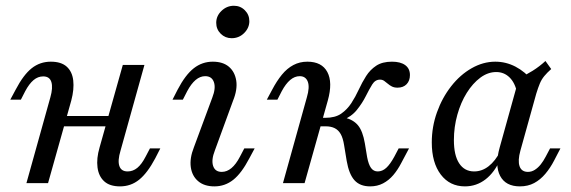

<svg xmlns="http://www.w3.org/2000/svg" viewBox="-20 -642 2001 673"><path d="M72.6 0 156.5 -300.8Q166.1 -334.7 160.1 -354.4Q154 -374.2 131.5 -374.2Q112.9 -374.2 97.6 -361.3Q82.3 -348.4 68.5 -322.6L53.2 -292.7H16.1L34.7 -327.4Q62.1 -379.8 91.1 -402.8Q120.2 -425.8 158.1 -425.8Q194.4 -425.8 213.7 -408.5Q233.1 -391.1 236.7 -360.1Q240.3 -329 229.8 -289.5L148.4 0ZM165.3 -199.2 175.8 -235.5H398.4L387.9 -199.2ZM400.8 11.3Q364.5 11.3 345.2 -6.5Q325.8 -24.2 321.8 -55.2Q317.7 -86.3 329 -125L410.5 -414.5H486.3L402.4 -113.7Q391.9 -79 398.4 -60.1Q404.8 -41.1 427.4 -41.1Q446 -41.1 461.3 -53.6Q476.6 -66.1 490.3 -92.7L505.6 -121.8H541.9L524.2 -87.1Q496.8 -35.5 467.7 -12.1Q438.7 11.3 400.8 11.3Z M731.5 11.3Q696 11.3 674.6 -6.9Q653.2 -25 648.8 -56Q644.4 -87.1 659.7 -125.8L724.2 -300Q737.1 -333.1 729.8 -354Q722.6 -375 699.2 -375Q681.5 -375 665.7 -361.7Q650 -348.4 636.3 -322.6L621 -292.7H584.7L602.4 -327.4Q629.8 -379.8 659.3 -402.8Q688.7 -425.8 725.8 -425.8Q761.3 -425.8 782.3 -408.1Q803.2 -390.3 808.1 -359.3Q812.9 -328.2 796.8 -288.7L733.1 -114.5Q720.2 -81.5 727 -60.5Q733.9 -39.5 757.3 -39.5Q793.5 -39.5 821 -92.7L836.3 -121.8H872.6L854 -87.1Q826.6 -34.7 797.6 -11.7Q768.5 11.3 731.5 11.3ZM791.9 -508.1Q769.4 -508.1 753.6 -523.8Q737.9 -539.5 737.9 -562.1Q737.9 -586.3 756.5 -604Q775 -621.8 800 -621.8Q822.6 -621.8 838.3 -606Q854 -590.3 854 -567.7Q854 -544.4 835.9 -526.2Q817.7 -508.1 791.9 -508.1Z M1277.4 11.3Q1241.9 11.3 1222.6 -10.1Q1203.2 -31.5 1195.2 -78.2L1186.3 -132.3Q1182.3 -158.1 1174.2 -172.2Q1166.1 -186.3 1153.2 -192.7Q1140.3 -199.2 1121.8 -199.2H1083.9L1091.9 -229H1120.2Q1154.8 -229 1175.8 -243.5Q1196.8 -258.1 1211.3 -280.2Q1225.8 -302.4 1237.5 -327.8Q1249.2 -353.2 1263.3 -375.4Q1277.4 -397.6 1298.8 -411.7Q1320.2 -425.8 1354 -425.8Q1383.9 -425.8 1400.4 -413.7Q1416.9 -401.6 1416.9 -379Q1416.9 -358.9 1405.2 -346.8Q1393.5 -334.7 1373.4 -334.7Q1362.1 -334.7 1354 -338.7Q1346 -342.7 1339.5 -348.4Q1333.1 -354 1326.6 -358.5Q1320.2 -362.9 1312.1 -362.9Q1295.2 -362.9 1284.7 -346Q1274.2 -329 1262.1 -304.8Q1250 -280.6 1231 -256.9Q1212.1 -233.1 1178.2 -219.4L1187.9 -229.8Q1218.5 -222.6 1235.1 -202.4Q1251.6 -182.3 1258.9 -139.5L1266.9 -91.1Q1271.8 -65.3 1280.6 -53.2Q1289.5 -41.1 1304 -41.1Q1320.2 -41.1 1333.9 -53.6Q1347.6 -66.1 1362.1 -92.7L1377.4 -121.8H1413.7L1386.3 -70.2Q1374.2 -46.8 1358.5 -28.2Q1342.7 -9.7 1322.6 0.8Q1302.4 11.3 1277.4 11.3ZM971.8 0 1055.6 -300.8Q1066.1 -336.3 1058.9 -355.6Q1051.6 -375 1030.6 -375Q1012.9 -375 997.2 -361.7Q981.5 -348.4 967.7 -322.6L952.4 -292.7H915.3L933.9 -327.4Q950 -358.1 968.1 -380.2Q986.3 -402.4 1008.5 -414.1Q1030.6 -425.8 1057.3 -425.8Q1108.1 -425.8 1127.4 -389.5Q1146.8 -353.2 1129 -289.5L1047.6 0Z M1609.7 11.3Q1556.5 11.3 1525 -30.2Q1493.5 -71.8 1493.5 -142.7Q1493.5 -197.6 1511.7 -248.4Q1529.8 -299.2 1561.3 -339.5Q1592.7 -379.8 1633.1 -402.8Q1673.4 -425.8 1716.1 -425.8Q1753.2 -425.8 1786.7 -408.5Q1820.2 -391.1 1847.6 -358.1L1792.7 -316.1Q1785.5 -351.6 1766.1 -370.6Q1746.8 -389.5 1719.4 -389.5Q1690.3 -389.5 1663.7 -369.8Q1637.1 -350 1616.1 -316.5Q1595.2 -283.1 1583.1 -239.9Q1571 -196.8 1571 -150.8Q1571 -97.6 1589.5 -69.4Q1608.1 -41.1 1641.9 -41.1Q1669.4 -41.1 1692.7 -59.3Q1716.1 -77.4 1733.9 -112.1V-83.9Q1713.7 -37.9 1681.9 -13.3Q1650 11.3 1609.7 11.3ZM1802.4 11.3Q1752.4 11.3 1733.1 -25.4Q1713.7 -62.1 1731.5 -125L1799.2 -368.5Q1823.4 -379 1847.2 -394Q1871 -408.9 1891.9 -428.2L1912.1 -400Q1897.6 -387.1 1887.9 -375.4Q1878.2 -363.7 1872.2 -349.2Q1866.1 -334.7 1859.7 -313.7L1804 -113.7Q1794.4 -79 1801.2 -59.3Q1808.1 -39.5 1830.6 -39.5Q1843.5 -39.5 1854.8 -46.8Q1866.1 -54 1875.4 -65.7Q1884.7 -77.4 1892.7 -92.7L1908.1 -121.8H1944.4L1922.6 -79.8Q1908.9 -53.2 1891.5 -32.7Q1874.2 -12.1 1852.4 -0.4Q1830.6 11.3 1802.4 11.3Z"/></svg>

Font: Playfair 9pt
Style: Italic
Weight: 400
Italic angle: -15.6°
Designer: Claus Eggers Sørensen
Foundry: Claus Eggers Sørensen
Version: Version 2.001;gftools[0.9.30]